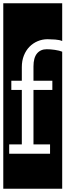

<svg xmlns="http://www.w3.org/2000/svg" viewBox="-32 -937 399 1170"><path d="M-12 -917H347V-687Q331 -694 304.5 -696Q278 -698 258 -698Q226 -698 197.5 -686Q169 -674 147.5 -652Q126 -630 113.5 -598.5Q101 -567 101 -528V-445H37V-389H101V-57H24V0H273V-57H172V-389H287V-445H172V-532Q172 -585 193.5 -611Q215 -637 253 -637Q276 -637 303 -633Q330 -629 347 -622V213H-12Z"/></svg>

Font: Zilla Slab Regular Highlight
Style: Regular
Weight: 410
Designer: Typotheque Type Foundry
Foundry: Typotheque type foundry
Version: Version 1.0; 2017